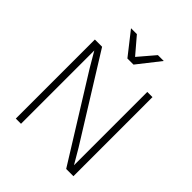

<svg xmlns="http://www.w3.org/2000/svg" viewBox="-246 -1056 1202 1202"><g transform="rotate(45 355.0 -455.0)"><path d="M204 -550 146 -649V0H100V-700H164L506 -150L564 -51V-700H610V0H546ZM210 -910H262L355 -801L448 -910H500L382 -760H328Z"/></g></svg>

Font: Retni Sans Light
Style: Regular
Weight: 300
Designer: Vitaly Kuzmin
Foundry: ParaType Ltd.
Version: Version 1.00;March 2, 2019;FontCreator 11.5.0.2425 64-bit; t